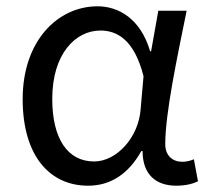

<svg xmlns="http://www.w3.org/2000/svg" viewBox="-20 -577 665 610"><path d="M260 13C331 13 388 -24 429 -97H433C433 -22 476 13 540 13C572 13 595 6 609 -1L596 -71C585 -66 571 -63 559 -63C529 -63 505 -82 505 -119C505 -218 544 -400 573 -543H483L460 -414H457C427 -517 357 -557 290 -557C164 -557 52 -448 52 -262C52 -83 137 13 260 13ZM279 -64C195 -64 146 -136 146 -263C146 -406 220 -480 299 -480C350 -480 406 -453 436 -335L427 -232C421 -140 350 -64 279 -64Z"/></svg>

Font: Noto Sans KR
Style: Regular
Weight: 400
Designer: Ryoko NISHIZUKA 西塚涼子 (kana, bopomofo & ideographs); Paul D. Hunt (Latin, Greek & Cyrillic); Sandoll Communications 산돌커뮤니
Foundry: Adobe
Version: Version 2.004;hotconv 1.0.118;makeotfexe 2.5.65603